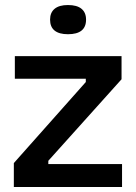

<svg xmlns="http://www.w3.org/2000/svg" viewBox="-20 -743 540 763"><path d="M35 0V-95L321 -417V-430H39V-520H463V-428L172 -104V-91H465V0ZM250 -607Q215 -607 197 -621.5Q179 -636 179 -665Q179 -693 197 -708Q215 -723 250 -723Q286 -723 304 -708Q322 -693 322 -665Q322 -636 304 -621.5Q286 -607 250 -607Z"/></svg>

Font: Bricolage Grotesque 96pt ExtraBold Medium
Style: Regular
Weight: 500
Version: Version 1.001;gftools[0.9.33.dev8+g029e19f]